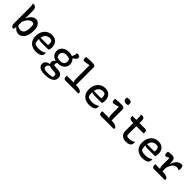

<svg xmlns="http://www.w3.org/2000/svg" viewBox="404 -2552 4591 4591"><g transform="rotate(45 2700.0 -256.5)"><path d="M171 2Q167 3 162.5 3.5Q158 4 153 4Q116 4 100.5 -26Q85 -56 85 -99V-656Q85 -714 69 -750Q86 -755 101 -755Q138 -755 164.5 -726Q191 -697 191 -623V-380H198Q216 -429 246 -466Q276 -503 312.5 -524Q349 -545 388 -545Q432 -545 467.5 -518Q503 -491 524 -444.5Q545 -398 545 -338V-318Q545 -203 515.5 -130Q486 -57 437.5 -23Q389 11 331 11Q287 11 250 -14.5Q213 -40 194 -69H186Q181 -32 171 2ZM379 -433Q323 -433 277 -393Q231 -353 191 -254V-139Q214 -116 241 -104Q268 -92 303 -92Q371 -92 403.5 -146.5Q436 -201 436 -306V-316Q436 -348 433.5 -370.5Q431 -393 423 -412Q416 -421 405 -427Q394 -433 379 -433Z M928 -547Q995 -547 1041 -520Q1087 -493 1111.5 -446Q1136 -399 1136 -338V-333Q1136 -282 1126.5 -259Q1117 -236 1100 -236H848Q826 -236 807 -242Q788 -248 777 -258L772 -255Q771 -243 771 -229V-220Q771 -188 777.5 -162Q784 -136 796 -116Q823 -100 855 -92.5Q887 -85 934 -85Q987 -85 1030.5 -98Q1074 -111 1114 -139H1120Q1123 -126 1123 -108Q1123 -82 1116.5 -65Q1110 -48 1096 -34Q1072 -10 1028 1.5Q984 13 931 13Q855 13 794.5 -17Q734 -47 699.5 -103.5Q665 -160 665 -240V-250Q665 -343 700 -409.5Q735 -476 794.5 -511.5Q854 -547 928 -547ZM934 -455Q874 -455 833 -417.5Q792 -380 777 -305H1027Q1032 -327 1032 -347Q1032 -379 1024.5 -402Q1017 -425 1001 -444Q986 -450 972 -452.5Q958 -455 934 -455Z M1500 -545Q1566 -546 1618 -523L1638 -571Q1647 -588 1650 -600.5Q1653 -613 1653 -626Q1653 -644 1649 -657Q1663 -660 1678 -660Q1713 -660 1735.5 -649Q1758 -638 1758 -607V-604Q1758 -584 1746.5 -564.5Q1735 -545 1697 -519L1667 -498V-492Q1696 -467 1712 -432.5Q1728 -398 1728 -355V-348Q1728 -291 1697.5 -248.5Q1667 -206 1615.5 -183Q1564 -160 1499 -160Q1490 -160 1482 -160Q1473 -147 1469 -131Q1465 -115 1465 -99Q1465 -67 1506 -64L1628 -55Q1689 -51 1724.5 -17Q1760 17 1760 69V80Q1760 128 1730 166.5Q1700 205 1636.5 227.5Q1573 250 1470 250H1457Q1348 250 1295.5 212Q1243 174 1243 119V110Q1243 60 1280.5 24.5Q1318 -11 1379 -15V-23Q1366 -44 1366 -70Q1366 -99 1380.5 -124Q1395 -149 1423 -162V-168Q1355 -185 1313.5 -232Q1272 -279 1272 -346V-353Q1272 -412 1302 -455Q1332 -498 1384 -521.5Q1436 -545 1500 -545ZM1506 -451Q1443 -451 1407.5 -423Q1372 -395 1372 -338V-332Q1372 -290 1394 -264Q1419 -253 1444 -247Q1469 -241 1501 -241Q1564 -241 1599.5 -269Q1635 -297 1635 -355V-361Q1635 -406 1607 -434Q1585 -442 1561 -446.5Q1537 -451 1506 -451ZM1473 173H1489Q1531 173 1570 169Q1609 165 1643 155Q1655 135 1655 106V99Q1655 76 1640.5 59.5Q1626 43 1597 42L1488 35Q1445 32 1415 13Q1349 41 1349 100V108Q1349 138 1379 155.5Q1409 173 1473 173Z M1866 -106H2093L2095 -111Q2070 -142 2070 -203V-662L2066 -666Q2004 -657 1967 -650Q1930 -643 1913 -643Q1894 -643 1881 -658Q1868 -673 1868 -707Q1868 -731 1875 -750Q1922 -755 1976.5 -757.5Q2031 -760 2070 -760Q2125 -760 2150.5 -745.5Q2176 -731 2176 -687V-106Q2269 -104 2316.5 -82Q2364 -60 2364 -28Q2364 -20 2362.5 -13.5Q2361 -7 2359 0H1936Q1891 0 1876.5 -16.5Q1862 -33 1862 -73Q1862 -93 1866 -106Z M2728 -547Q2795 -547 2841 -520Q2887 -493 2911.5 -446Q2936 -399 2936 -338V-333Q2936 -282 2926.5 -259Q2917 -236 2900 -236H2648Q2626 -236 2607 -242Q2588 -248 2577 -258L2572 -255Q2571 -243 2571 -229V-220Q2571 -188 2577.5 -162Q2584 -136 2596 -116Q2623 -100 2655 -92.5Q2687 -85 2734 -85Q2787 -85 2830.5 -98Q2874 -111 2914 -139H2920Q2923 -126 2923 -108Q2923 -82 2916.5 -65Q2910 -48 2896 -34Q2872 -10 2828 1.5Q2784 13 2731 13Q2655 13 2594.5 -17Q2534 -47 2499.5 -103.5Q2465 -160 2465 -240V-250Q2465 -343 2500 -409.5Q2535 -476 2594.5 -511.5Q2654 -547 2728 -547ZM2734 -455Q2674 -455 2633 -417.5Q2592 -380 2577 -305H2827Q2832 -327 2832 -347Q2832 -379 2824.5 -402Q2817 -425 2801 -444Q2786 -450 2772 -452.5Q2758 -455 2734 -455Z M3066 -106H3293L3295 -111Q3270 -140 3270 -203V-457L3266 -461Q3204 -443 3167 -433.5Q3130 -424 3113 -424Q3094 -424 3081 -440.5Q3068 -457 3068 -491Q3068 -515 3075 -534Q3122 -539 3176.5 -541.5Q3231 -544 3270 -544Q3325 -544 3350.5 -529.5Q3376 -515 3376 -471V-106Q3469 -104 3516.5 -82Q3564 -60 3564 -28Q3564 -20 3562.5 -13.5Q3561 -7 3559 0H3136Q3091 0 3076.5 -16.5Q3062 -33 3062 -73Q3062 -93 3066 -106ZM3248 -753Q3278 -763 3317 -763Q3355 -763 3377.5 -750.5Q3400 -738 3400 -708V-644Q3374 -634 3337 -634Q3297 -634 3272.5 -651Q3248 -668 3248 -698Z M3652 -534H3786V-609Q3786 -635 3783.5 -658Q3781 -681 3774 -700Q3787 -703 3799 -705Q3811 -707 3822 -707Q3851 -707 3871.5 -686.5Q3892 -666 3892 -619V-534H4086Q4116 -534 4128 -518.5Q4140 -503 4140 -467Q4140 -457 4139 -446.5Q4138 -436 4136 -428H3892V-170Q3892 -151 3894 -136.5Q3896 -122 3900 -110Q3915 -100 3932.5 -95.5Q3950 -91 3972 -91Q4022 -91 4056.5 -101Q4091 -111 4129 -138H4135Q4138 -123 4138 -109Q4138 -82 4130.5 -61Q4123 -40 4106 -23Q4090 -7 4058 3.5Q4026 14 3979 14Q3891 14 3838.5 -31.5Q3786 -77 3786 -155V-428H3785Q3706 -428 3677.5 -449Q3649 -470 3649 -513Q3649 -527 3652 -534Z M4528 -547Q4595 -547 4641 -520Q4687 -493 4711.5 -446Q4736 -399 4736 -338V-333Q4736 -282 4726.5 -259Q4717 -236 4700 -236H4448Q4426 -236 4407 -242Q4388 -248 4377 -258L4372 -255Q4371 -243 4371 -229V-220Q4371 -188 4377.5 -162Q4384 -136 4396 -116Q4423 -100 4455 -92.5Q4487 -85 4534 -85Q4587 -85 4630.5 -98Q4674 -111 4714 -139H4720Q4723 -126 4723 -108Q4723 -82 4716.5 -65Q4710 -48 4696 -34Q4672 -10 4628 1.5Q4584 13 4531 13Q4455 13 4394.5 -17Q4334 -47 4299.5 -103.5Q4265 -160 4265 -240V-250Q4265 -343 4300 -409.5Q4335 -476 4394.5 -511.5Q4454 -547 4528 -547ZM4534 -455Q4474 -455 4433 -417.5Q4392 -380 4377 -305H4627Q4632 -327 4632 -347Q4632 -379 4624.5 -402Q4617 -425 4601 -444Q4586 -450 4572 -452.5Q4558 -455 4534 -455Z M4857 -106H5012L5015 -111Q4990 -139 4990 -203V-447L4985 -450Q4951 -431 4928 -422Q4905 -413 4894 -413Q4878 -413 4865.5 -430.5Q4853 -448 4853 -482Q4853 -496 4854.5 -510Q4856 -524 4860 -534Q4892 -538 4928 -541Q4964 -544 4990 -544Q5032 -544 5055 -527Q5078 -510 5087 -470Q5096 -430 5096 -359H5102Q5133 -454 5184.5 -501.5Q5236 -549 5295 -549Q5330 -549 5343 -535Q5361 -518 5361 -462Q5361 -444 5359 -428Q5357 -412 5353 -398H5347Q5330 -409 5313.5 -414.5Q5297 -420 5272 -420Q5216 -420 5172.5 -375Q5129 -330 5096 -225V-106H5098Q5191 -106 5241 -84Q5291 -62 5291 -28Q5291 -11 5286 0H4927Q4882 0 4868 -20.5Q4854 -41 4854 -78Q4854 -93 4857 -106Z"/></g></svg>

Font: Recursive Mn Csl St Med
Style: Regular
Weight: 500
Monospace: yes
Version: Version 1.079;hotconv 1.0.112;makeotfexe 2.5.65598; ttfautoh